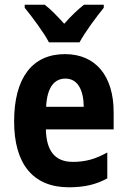

<svg xmlns="http://www.w3.org/2000/svg" viewBox="-20 -786 539 816"><path d="M188 -606H318C341 -649 390 -715 421 -753V-766H337C308 -743 284 -720 253 -685C223 -718 196 -746 170 -766H85V-753C116 -715 167 -647 188 -606ZM256 -556C118 -556 40 -456 40 -270C40 -92 118 10 273 10C339 10 389 -2 436 -28V-138C386 -110 343 -98 290 -98C214 -98 177 -144 175 -236H463V-309C463 -463 387 -556 256 -556ZM258 -452C309 -452 335 -406 336 -332H176C180 -415 211 -452 258 -452Z"/></svg>

Font: Noto Sans Hebrew Condensed
Style: Bold
Weight: 700
Width: 3
Designer: Monotype Design Team
Foundry: Monotype Imaging Inc.
Version: Version 2.004